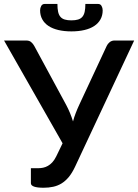

<svg xmlns="http://www.w3.org/2000/svg" viewBox="-22 -920 682 948"><path d="M640.5 -720 349 -97.5Q334.5 -66.5 317.8 -46.2Q301 -26 281.8 -14.2Q262.5 -2.5 240.5 2.2Q218.5 7 193 7Q130.5 7 130.5 -15.5V-89.5H167Q179 -89.5 191 -92Q203 -94.5 214.2 -100.8Q225.5 -107 236 -118.2Q246.5 -129.5 255.5 -147.5L287 -212.5L-2 -720H107.5Q122.5 -720 131.5 -712.5Q140.5 -705 147 -693.5L305 -401.5Q325.5 -363 338.5 -320.5Q344 -341.5 351.8 -361.5Q359.5 -381.5 369 -402L505 -693.5Q509.5 -703.5 519.5 -711.8Q529.5 -720 544 -720ZM330.5 -819.5Q350 -819.5 363.2 -823.5Q376.5 -827.5 384.5 -836.8Q392.5 -846 396 -861.5Q399.5 -877 399.5 -900.5H462.5Q474 -900.5 479.5 -890.5Q485 -880.5 485 -869Q485 -844 474.2 -824.5Q463.5 -805 443.5 -791.8Q423.5 -778.5 394.8 -771.8Q366 -765 330.5 -765Q295 -765 266.2 -771.8Q237.5 -778.5 217.5 -791.8Q197.5 -805 186.8 -824.5Q176 -844 176 -869Q176 -880.5 181.5 -890.5Q187 -900.5 198.5 -900.5H261.5Q261.5 -877 265 -861.5Q268.5 -846 276.5 -836.8Q284.5 -827.5 297.8 -823.5Q311 -819.5 330.5 -819.5Z"/></svg>

Font: Lato 2
Style: Regular
Weight: 600
Designer: Lukasz Dziedzic with Adam Twardoch and Botio Nikoltchev
Foundry: tyPoland Lukasz Dziedzic
Version: Version 2.015; 2015-08-06; http://www.latofonts.com/